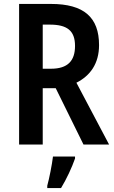

<svg xmlns="http://www.w3.org/2000/svg" viewBox="-20 -800 581 975"><path d="M239 -780H77V-66H197V-352H263L404 -66H534L368 -380C438 -415 483 -477 483 -571C483 -712 406 -780 239 -780ZM233 -675C320 -675 361 -645 361 -567C361 -492 325 -451 239 -451H197V-675ZM361 5V-5H249C244 37 230 107 220 143V155H290C318 109 345 51 361 5Z"/></svg>

Font: Noto Sans Malayalam UI Condensed SemiBold
Style: Regular
Weight: 600
Width: 3
Designer: Jelle Bosma - Monotype Design Team
Foundry: Monotype Imaging Inc.
Version: Version 2.104